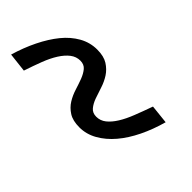

<svg xmlns="http://www.w3.org/2000/svg" viewBox="-44 -534 612 612"><g transform="rotate(45 261.5 -228.0)"><path d="M309.1 -182.1Q327.1 -182.1 341.6 -193.6Q356 -205.1 368.4 -225.1Q380.9 -245.1 391.8 -273.2Q402.8 -301.3 414.1 -333L478 -326.2Q465.8 -282.2 447.5 -244.6Q429.2 -207 406 -179.7Q382.8 -152.3 354.5 -136.2Q326.2 -120.1 294.9 -120.1Q265.1 -120.1 247.1 -131.6Q229 -143.1 218.5 -160.2Q208 -177.2 201.9 -196.8Q195.8 -216.3 189.5 -233.2Q183.1 -250 173.6 -261.5Q164.1 -272.9 147 -272.9Q128.9 -272.9 114 -261.5Q99.1 -250 86.4 -230Q73.7 -210 63.2 -182.6Q52.7 -155.3 42 -123L-22.9 -130.4Q-10.3 -173.3 8.3 -211.2Q26.9 -249 49.3 -276.6Q71.8 -304.2 99.9 -320.1Q127.9 -335.9 160.2 -335.9Q189.9 -335.9 208 -324.5Q226.1 -313 237.1 -296.1Q248 -279.3 254.4 -259.3Q260.7 -239.3 266.8 -222.2Q272.9 -205.1 282.5 -193.6Q292 -182.1 309.1 -182.1Z"/></g></svg>

Font: Anonymous Pro
Style: Italic
Weight: 400
Italic angle: -12°
Monospace: yes
Designer: Mark Simonson
Version: Version 1.003